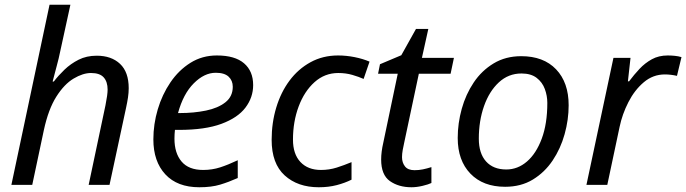

<svg xmlns="http://www.w3.org/2000/svg" viewBox="-20 -780 2895 810"><path d="M28 0 189 -760H277L234 -563Q228 -533 219 -500.5Q210 -468 202 -436H207Q226 -461 252 -486Q278 -511 311.5 -528Q345 -545 388 -545Q450 -545 486.5 -510.5Q523 -476 523 -408Q523 -389 520 -369Q517 -349 512 -326L442 0H354L425 -336Q434 -381 434 -402Q434 -435 417.5 -453.5Q401 -472 364 -472Q330 -472 290.5 -448.5Q251 -425 217.5 -372Q184 -319 165 -231L116 0Z M821 10Q728 10 677.5 -44.5Q627 -99 627 -192Q627 -256 645.5 -318.5Q664 -381 699 -432.5Q734 -484 783.5 -515Q833 -546 895 -546Q971 -546 1009.5 -513Q1048 -480 1048 -421Q1048 -369 1015.5 -326Q983 -283 914 -257.5Q845 -232 735 -232H718Q717 -223 716.5 -213Q716 -203 716 -195Q716 -134 746 -98.5Q776 -63 837 -63Q875 -63 909 -74Q943 -85 983 -104V-29Q945 -12 908.5 -1Q872 10 821 10ZM731 -303H738Q798 -303 849 -313.5Q900 -324 931 -348.5Q962 -373 962 -414Q962 -440 944.5 -456.5Q927 -473 890 -473Q842 -473 797.5 -428.5Q753 -384 731 -303Z M1325 10Q1236 10 1181 -40Q1126 -90 1126 -190Q1126 -262 1145.5 -326.5Q1165 -391 1201.5 -440Q1238 -489 1290 -517.5Q1342 -546 1406 -546Q1441 -546 1476 -539Q1511 -532 1539 -520L1514 -447Q1494 -456 1466.5 -464Q1439 -472 1407 -472Q1350 -472 1307 -433.5Q1264 -395 1240 -331Q1216 -267 1216 -191Q1216 -130 1247.5 -96.5Q1279 -63 1334 -63Q1369 -63 1400.5 -73Q1432 -83 1463 -96V-22Q1435 -8 1400.5 1Q1366 10 1325 10Z M1716 10Q1662 10 1625 -16Q1588 -42 1588 -107Q1588 -139 1597 -178L1658 -469H1575L1583 -509L1673 -547L1735 -658H1787L1760 -536H1895L1881 -469H1747L1685 -177Q1682 -164 1679 -147.5Q1676 -131 1676 -117Q1676 -94 1688.5 -78Q1701 -62 1729 -62Q1747 -62 1764 -65.5Q1781 -69 1800 -75V-8Q1788 -2 1763 4Q1738 10 1716 10Z M2111 8Q2018 8 1964.5 -47.5Q1911 -103 1911 -198Q1911 -260 1928 -321Q1945 -382 1978.5 -432Q2012 -482 2062.5 -512.5Q2113 -543 2179 -543Q2273 -543 2326 -487.5Q2379 -432 2379 -336Q2379 -275 2362 -214Q2345 -153 2311.5 -103Q2278 -53 2228 -22.5Q2178 8 2111 8ZM2116 -65Q2164 -65 2203 -98.5Q2242 -132 2265.5 -195Q2289 -258 2289 -346Q2289 -376 2278.5 -404.5Q2268 -433 2244 -451.5Q2220 -470 2180 -470Q2125 -470 2084.5 -432.5Q2044 -395 2022 -332.5Q2000 -270 2000 -195Q2000 -133 2030.5 -99Q2061 -65 2116 -65Z M2454 0 2568 -536H2640L2629 -437H2634Q2655 -465 2678 -489.5Q2701 -514 2730 -530Q2759 -546 2797 -546Q2811 -546 2826.5 -544.5Q2842 -543 2855 -539L2836 -460Q2809 -466 2785 -466Q2735 -466 2696 -433Q2657 -400 2631 -349Q2605 -298 2594 -245L2542 0Z"/></svg>

Font: Noto IKEA Latin
Style: Italic
Weight: 400
Italic angle: -12°
Designer: Monotype Design Team
Foundry: Monotype Imaging Inc.
Version: Version 1.0